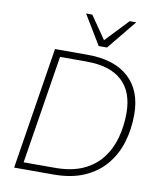

<svg xmlns="http://www.w3.org/2000/svg" viewBox="-99 -1014 923 1093"><g transform="rotate(10 362.5 -467.5)"><path d="M58 0 170 -705H360Q513 -705 596 -629.5Q679 -554 679 -416Q679 -331 656.5 -256Q634 -181 586 -123.5Q538 -66 463.5 -33Q389 0 284 0ZM106 -39H286Q382 -39 448.5 -69Q515 -99 556 -152Q597 -205 615.5 -273Q634 -341 634 -416Q634 -538 565 -602Q496 -666 359 -666H206ZM412 -765 309 -935H345L436 -803L561 -935H599L460 -765Z"/></g></svg>

Font: Nunito Sans 12pt ExtraLight 12pt ExtraLight
Style: Italic
Weight: 250
Italic angle: -9°
Version: Version 3.101;gftools[0.9.27]